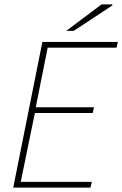

<svg xmlns="http://www.w3.org/2000/svg" viewBox="-20 -850 554 870"><path d="M40 0 172 -660H514L508 -634H196L142 -364H406L400 -338H138L74 -26H396L390 0ZM280 -710 440 -830H488L490 -826L314 -710Z"/></svg>

Font: Source Sans 3
Style: Italic
Weight: 200
Italic angle: -11°
Designer: Paul D. Hunt
Foundry: Adobe
Version: Version 3.046;hotconv 1.0.118;makeotfexe 2.5.65603